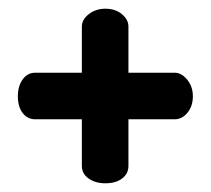

<svg xmlns="http://www.w3.org/2000/svg" viewBox="-20 -461 484 441"><path d="M222 -40Q199 -40 183.5 -51Q168 -62 168 -80V-187H61Q43 -187 32 -201.5Q21 -216 21 -240Q21 -263 32 -278.5Q43 -294 61 -294H168V-400Q168 -416 184 -428.5Q200 -441 222 -441Q245 -441 260 -428.5Q275 -416 275 -400V-294H381Q397 -294 410 -278Q423 -262 423 -240Q423 -217 410.5 -202Q398 -187 381 -187H275V-80Q275 -62 260.5 -51Q246 -40 222 -40Z"/></svg>

Font: Dosis
Style: Bold
Weight: 700
Designer: Edgar Tolentino, Pablo Impallari, Igino Marini
Foundry: Edgar Tolentino, Pablo Impallari, Igino Marini
Version: Version 1.007